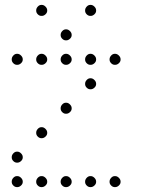

<svg xmlns="http://www.w3.org/2000/svg" viewBox="-20 -793 640 785"><path d="M149 -773Q141 -773 134.5 -766Q128 -759 128 -751V-749Q128 -741 134.5 -734.5Q141 -728 149 -728H151Q159 -728 166 -734.5Q173 -741 173 -749V-751Q173 -759 166 -766Q159 -773 151 -773ZM349 -773Q341 -773 334.5 -766Q328 -759 328 -751V-749Q328 -741 334.5 -734.5Q341 -728 349 -728H351Q359 -728 366 -734.5Q373 -741 373 -749V-751Q373 -759 366 -766Q359 -773 351 -773ZM249 -673Q241 -673 234.5 -666Q228 -659 228 -651V-649Q228 -641 234.5 -634.5Q241 -628 249 -628H251Q259 -628 266 -634.5Q273 -641 273 -649V-651Q273 -659 266 -666Q259 -673 251 -673ZM49 -573Q41 -573 34.5 -566Q28 -559 28 -551V-549Q28 -541 34.5 -534.5Q41 -528 49 -528H51Q59 -528 66 -534.5Q73 -541 73 -549V-551Q73 -559 66 -566Q59 -573 51 -573ZM149 -573Q141 -573 134.5 -566Q128 -559 128 -551V-549Q128 -541 134.5 -534.5Q141 -528 149 -528H151Q159 -528 166 -534.5Q173 -541 173 -549V-551Q173 -559 166 -566Q159 -573 151 -573ZM249 -573Q241 -573 234.5 -566Q228 -559 228 -551V-549Q228 -541 234.5 -534.5Q241 -528 249 -528H251Q259 -528 266 -534.5Q273 -541 273 -549V-551Q273 -559 266 -566Q259 -573 251 -573ZM349 -573Q341 -573 334.5 -566Q328 -559 328 -551V-549Q328 -541 334.5 -534.5Q341 -528 349 -528H351Q359 -528 366 -534.5Q373 -541 373 -549V-551Q373 -559 366 -566Q359 -573 351 -573ZM449 -573Q441 -573 434.5 -566Q428 -559 428 -551V-549Q428 -541 434.5 -534.5Q441 -528 449 -528H451Q459 -528 466 -534.5Q473 -541 473 -549V-551Q473 -559 466 -566Q459 -573 451 -573ZM349 -473Q341 -473 334.5 -466Q328 -459 328 -451V-449Q328 -441 334.5 -434.5Q341 -428 349 -428H351Q359 -428 366 -434.5Q373 -441 373 -449V-451Q373 -459 366 -466Q359 -473 351 -473ZM249 -373Q241 -373 234.5 -366Q228 -359 228 -351V-349Q228 -341 234.5 -334.5Q241 -328 249 -328H251Q259 -328 266 -334.5Q273 -341 273 -349V-351Q273 -359 266 -366Q259 -373 251 -373ZM149 -273Q141 -273 134.5 -266Q128 -259 128 -251V-249Q128 -241 134.5 -234.5Q141 -228 149 -228H151Q159 -228 166 -234.5Q173 -241 173 -249V-251Q173 -259 166 -266Q159 -273 151 -273ZM49 -173Q41 -173 34.5 -166Q28 -159 28 -151V-149Q28 -141 34.5 -134.5Q41 -128 49 -128H51Q59 -128 66 -134.5Q73 -141 73 -149V-151Q73 -159 66 -166Q59 -173 51 -173ZM49 -73Q41 -73 34.5 -66Q28 -59 28 -51V-49Q28 -41 34.5 -34.5Q41 -28 49 -28H51Q59 -28 66 -34.5Q73 -41 73 -49V-51Q73 -59 66 -66Q59 -73 51 -73ZM149 -73Q141 -73 134.5 -66Q128 -59 128 -51V-49Q128 -41 134.5 -34.5Q141 -28 149 -28H151Q159 -28 166 -34.5Q173 -41 173 -49V-51Q173 -59 166 -66Q159 -73 151 -73ZM249 -73Q241 -73 234.5 -66Q228 -59 228 -51V-49Q228 -41 234.5 -34.5Q241 -28 249 -28H251Q259 -28 266 -34.5Q273 -41 273 -49V-51Q273 -59 266 -66Q259 -73 251 -73ZM349 -73Q341 -73 334.5 -66Q328 -59 328 -51V-49Q328 -41 334.5 -34.5Q341 -28 349 -28H351Q359 -28 366 -34.5Q373 -41 373 -49V-51Q373 -59 366 -66Q359 -73 351 -73ZM449 -73Q441 -73 434.5 -66Q428 -59 428 -51V-49Q428 -41 434.5 -34.5Q441 -28 449 -28H451Q459 -28 466 -34.5Q473 -41 473 -49V-51Q473 -59 466 -66Q459 -73 451 -73Z"/></svg>

Font: Doto Rounded Light
Style: Regular
Weight: 300
Monospace: yes
Version: Version 1.000